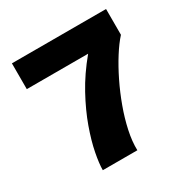

<svg xmlns="http://www.w3.org/2000/svg" viewBox="-165 -864 979 1006"><g transform="rotate(-30 325.0 -361.5)"><path d="M40 -723H609.5V-567Q579 -533.5 546.8 -482.5Q514.5 -431.5 484.5 -370.2Q454.5 -309 430.8 -244Q407 -179 393.5 -116.2Q380 -53.5 381.5 0H172.5Q172.5 -39 184.5 -101.2Q196.5 -163.5 224 -240.5Q251.5 -317.5 297.2 -401.2Q343 -485 411 -567H40Z"/></g></svg>

Font: Public Sans Black
Style: Regular
Weight: 900
Designer: The Public Sans Project Authors: Dan O. Williams and USWDS (Libre Franklin designed by Pablo Impallari and Rodrigo Fuenz
Version: Version 1.007